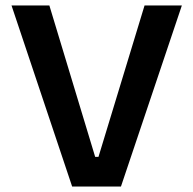

<svg xmlns="http://www.w3.org/2000/svg" viewBox="-20 -680 705 700"><path d="M243 0 22 -660H160L327 -108H339L507 -660H643L421 0Z"/></svg>

Font: Bricolage Grotesque 96pt ExtraBold SemiBold
Style: Regular
Weight: 600
Version: Version 1.001;gftools[0.9.33.dev8+g029e19f]